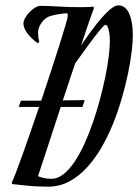

<svg xmlns="http://www.w3.org/2000/svg" viewBox="-20 -697 523 727"><path d="M136.2 -315.9Q154.8 -371.6 172.4 -425.3Q189.9 -479 203.9 -522.9Q217.8 -566.9 226.8 -597.4Q235.8 -627.9 236.8 -637.2Q236.8 -642.6 233.9 -647Q215.3 -645.5 197.8 -642.6Q180.2 -639.6 166 -634.8Q159.7 -632.3 152.3 -626.7Q145 -621.1 138.7 -612.8Q132.3 -604.5 128.2 -594.5Q124 -584.5 124 -574.2Q124 -567.9 125 -558.3Q126 -548.8 128.9 -539.1L123 -533.2Q98.1 -551.3 83.5 -571Q68.8 -590.8 68.8 -607.9Q68.8 -617.7 75.4 -629.4Q82 -641.1 91.8 -651.1Q101.6 -661.1 112.8 -668Q124 -674.8 132.8 -674.8Q163.1 -674.8 199.2 -672.4Q235.4 -669.9 275.9 -669.9Q284.7 -669.9 291.5 -669.9Q298.3 -669.9 304.7 -670.2Q311 -670.4 317.6 -670.7Q324.2 -670.9 333 -671.9L334 -669.9L335.9 -667Q330.1 -651.9 317.1 -614.5Q304.2 -577.1 287.1 -524.9Q305.2 -551.8 325 -578.9Q344.7 -606 363.5 -627.7Q382.3 -649.4 399.2 -663.1Q416 -676.8 428.2 -676.8Q439.5 -676.8 449.5 -670.4Q459.5 -664.1 466.8 -650.1Q474.1 -636.2 478.5 -614.5Q482.9 -592.8 482.9 -562Q482.9 -538.1 478.5 -501Q474.1 -463.9 464.8 -419.2Q455.6 -374.5 441.4 -325.4Q427.2 -276.4 408 -228.5Q388.7 -180.7 363.8 -137.7Q338.9 -94.7 308.3 -61.8Q277.8 -28.8 241.5 -9.5Q205.1 9.8 162.1 9.8Q114.7 9.8 79.1 5.6Q43.5 1.5 26.9 0L23.9 -4.9Q29.3 -14.6 39.8 -42Q50.3 -69.3 64.2 -108.2Q78.1 -147 94.5 -194.3Q110.8 -241.7 127.9 -292H50.8L59.1 -315.9ZM175.8 -20Q198.2 -20 220 -37.1Q241.7 -54.2 261.5 -83.3Q281.2 -112.3 298.8 -150.6Q316.4 -189 331.3 -231.9Q346.2 -274.9 358.2 -319.6Q370.1 -364.3 378.7 -405.8Q387.2 -447.3 391.6 -482.7Q396 -518.1 396 -543Q396 -545.9 395.5 -555.7Q395 -565.4 393.1 -575.9Q391.1 -586.4 387.9 -594.7Q384.8 -603 378.9 -603Q376.5 -603 369.9 -596.2Q363.3 -589.4 354 -577.9Q344.7 -566.4 333.5 -551.5Q322.3 -536.6 310.3 -520.3Q298.3 -503.9 286.4 -487.3Q274.4 -470.7 264.2 -456.1L217.8 -316.9L300.8 -317.9L292 -292H210L124 -29.8Q134.8 -25.4 147 -22.7Q159.2 -20 175.8 -20Z"/></svg>

Font: Romanesco
Style: Regular
Weight: 400
Designer: Astigmatic (AOETI)
Foundry: Astigmatic (AOETI)
Version: Version 1.000